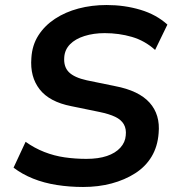

<svg xmlns="http://www.w3.org/2000/svg" viewBox="-20 -735 705 765"><path d="M311 10Q257 10 206 2Q155 -6 111.5 -23.5Q68 -41 34 -67L82 -170Q117 -145 156.5 -129.5Q196 -114 238 -108Q280 -102 324 -102Q372 -102 406 -113.5Q440 -125 459.5 -146.5Q479 -168 481 -195Q484 -221 473.5 -239.5Q463 -258 439 -269.5Q415 -281 376 -289L264 -312Q177 -329 138 -379Q99 -429 105 -504Q108 -555 133 -594Q158 -633 199 -660Q240 -687 292.5 -701Q345 -715 405 -715Q476 -715 539.5 -696Q603 -677 647 -637L598 -536Q557 -573 505.5 -588Q454 -603 397 -603Q353 -603 316.5 -591.5Q280 -580 259 -558.5Q238 -537 236 -507Q233 -469 254.5 -447.5Q276 -426 326 -415L438 -392Q533 -374 576 -326Q619 -278 612 -204Q608 -151 584 -111Q560 -71 518.5 -44.5Q477 -18 424.5 -4Q372 10 311 10Z"/></svg>

Font: Nunito Sans 9pt
Style: Bold Italic
Weight: 700
Italic angle: -9°
Version: Version 3.101;gftools[0.9.27]